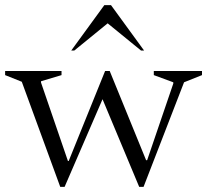

<svg xmlns="http://www.w3.org/2000/svg" viewBox="-43 -727 808 749"><path d="M192 2 42 -408 -23 -434V-450H197V-434L117 -410V-405L222 -99H225L367 -450H385L527 -102H531L633 -401V-406L557 -434V-450H745V-434L675 -406L517 2H500L357 -340L209 2ZM235 -530 364 -707H390L519 -530H507L377 -636L247 -530Z"/></svg>

Font: Spectral Light
Style: Regular
Weight: 300
Designer: Jean-Baptiste Levee
Foundry: Production Type
Version: Version 2.001